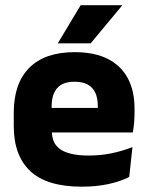

<svg xmlns="http://www.w3.org/2000/svg" viewBox="-20 -707 570 740"><path d="M295 12.5Q161 12.5 97 -47.2Q33 -107 33 -221.5V-272.5Q33 -385.5 93 -445.8Q153 -506 267.5 -506Q344.5 -506 395.8 -479.8Q447 -453.5 472.8 -405Q498.5 -356.5 498.5 -288.5V-272Q498.5 -253 496.8 -233.2Q495 -213.5 492 -196.5H354Q356 -225.5 356.5 -251.2Q357 -277 357 -298Q357 -328.5 347.5 -349.2Q338 -370 318.2 -381Q298.5 -392 267.5 -392Q221.5 -392 200.2 -367.2Q179 -342.5 179 -297V-252L180 -235.5V-200.5Q180 -181.5 186.2 -164.5Q192.5 -147.5 208.2 -134.8Q224 -122 251.8 -114.8Q279.5 -107.5 322.5 -107.5Q368 -107.5 410 -116.2Q452 -125 490.5 -140L478 -25Q444 -7.5 397.5 2.5Q351 12.5 295 12.5ZM114 -196.5V-291H461V-196.5ZM291 -687H450V-685L329.5 -540H203.5V-541.5Z"/></svg>

Font: Anek Telugu
Style: Bold
Weight: 700
Designer: Omkar Bhoir (Telugu), Yesha Goshar (Latin)
Foundry: Ek Type
Version: Version 1.003